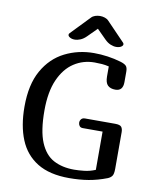

<svg xmlns="http://www.w3.org/2000/svg" viewBox="-98 -993 875 1068"><g transform="rotate(10 340.0 -459.0)"><path d="M534 -529Q506 -529 491 -543.5Q476 -558 476 -594V-650Q455 -655 436 -656.5Q417 -658 395 -658Q331 -658 279 -624Q227 -590 196.5 -521Q166 -452 166 -347Q166 -232 193 -167.5Q220 -103 269 -77Q318 -51 385 -51Q410 -51 442 -54.5Q474 -58 505 -71V-287H393Q380 -287 374 -295.5Q368 -304 368 -314Q368 -325 375 -333.5Q382 -342 396 -342H566Q594 -342 602 -331.5Q610 -321 610 -302V-95Q610 -65 601.5 -54Q593 -43 578 -37Q526 -17 475.5 -8.5Q425 0 366 0Q255 0 186 -42.5Q117 -85 85 -163Q53 -241 53 -349Q53 -474 98 -553.5Q143 -633 218.5 -671Q294 -709 383 -709Q421 -709 460 -703.5Q499 -698 536 -687Q559 -680 568 -670.5Q577 -661 577 -638V-579Q577 -529 534 -529ZM380 -846 328 -794Q312 -778 295 -771Q278 -764 263 -764Q247 -764 236 -770.5Q225 -777 225 -785Q225 -790 229 -794L331 -900Q339 -909 352.5 -913.5Q366 -918 380 -918Q394 -918 407.5 -913.5Q421 -909 429 -900L531 -794Q535 -790 535 -785Q535 -777 524.5 -770.5Q514 -764 497 -764Q482 -764 465 -771Q448 -778 432 -794Z"/></g></svg>

Font: Marmelad
Style: Regular
Weight: 400
Designer: Manvel Shmavonyan
Foundry: Cyreal
Version: Version 1.110; ttfautohint (v1.8.4.7-5d5b)